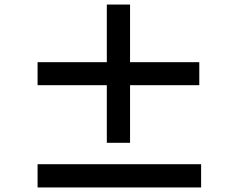

<svg xmlns="http://www.w3.org/2000/svg" viewBox="-20 -832 1040 843"><path d="M855 -559H551V-812H449V-559H145V-458H449V-205H551V-458H855ZM145 -111V-9H863V-111Z"/></svg>

Font: Genne Gothic Bold
Style: Regular
Weight: 700
Designer: Ryoko NISHIZUKA (kana & ideographs); Paul D. Hunt (Latin, Greek & Cyrillic); Wenlong ZHANG (bopomofo); Sandoll Communica
Foundry: Adobe Systems Incorporated
Version: Version 1.004;PS 1.004;hotconv 16.6.51;makeotf.lib2.5.65220